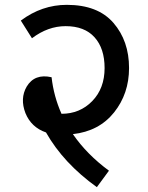

<svg xmlns="http://www.w3.org/2000/svg" viewBox="-20 -795 611 793"><path d="M430 -90Q339 -157 281 -241Q389 -253 451 -330.5Q513 -408 513 -514Q513 -626 448.5 -700.5Q384 -775 256 -775Q153 -775 66 -710L112 -637Q178 -687 251 -687Q329 -687 370.5 -641Q412 -595 412 -514Q412 -430 361 -377.5Q310 -325 234 -325Q202 -397 193 -476Q123 -492 90 -437Q62 -388 85 -328Q109 -269 170 -248Q242 -121 380 -22Z"/></svg>

Font: Glegoo
Style: Bold
Weight: 700
Version: Version 2.0.1; ttfautohint (v0.9) -r 48 -G 60